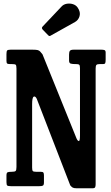

<svg xmlns="http://www.w3.org/2000/svg" viewBox="-20 -1023 609 1055"><path d="M43.5 -671H34Q22.5 -671 19 -674.5Q15.5 -678 15.5 -689V-724.5Q15.5 -740.5 19 -745.2Q22.5 -750 38 -750H159.5Q178.5 -750 187 -747.8Q195.5 -745.5 200.5 -740Q205.5 -734.5 213.5 -724.5L400 -263.5Q406 -249 412.8 -248Q419.5 -247 419.5 -278V-648.5Q419.5 -663.5 415.2 -667.2Q411 -671 396.5 -671H391Q378 -671 368.8 -673.5Q359.5 -676 359.5 -690V-722.5Q359.5 -738.5 364.5 -744.2Q369.5 -750 385 -750H537.5Q547 -750 553.8 -747.8Q560.5 -745.5 560.5 -734.5V-696Q560.5 -680.5 558 -675.8Q555.5 -671 547.5 -671H529Q514 -671 509.8 -666.2Q505.5 -661.5 505.5 -646V-10.5Q505.5 0 502.8 5.8Q500 11.5 488.5 11.5H400.5Q385.5 11.5 379 7.5Q372.5 3.5 366 -4.5L182 -480Q174 -496.5 165.2 -491.8Q156.5 -487 156.5 -450.5V-102.5Q156.5 -87.5 160.2 -83.2Q164 -79 179.5 -79H204.5Q215.5 -79 218.5 -74.5Q221.5 -70 221.5 -59V-21Q221.5 -6.5 215.8 -3.2Q210 0 196 0H40.5Q24.5 0 20 -3.5Q15.5 -7 15.5 -22.5V-58.5Q15.5 -73 21.2 -76Q27 -79 41 -79H43.5Q61 -79 65.8 -83.5Q70.5 -88 70.5 -105.5V-646Q70.5 -664 66 -667.5Q61.5 -671 43.5 -671ZM243.5 -830.5 214.5 -860.5Q206.5 -869.5 214.5 -877.5L318.5 -987.5Q329 -999 346.2 -1002.2Q363.5 -1005.5 380.5 -1000.2Q397.5 -995 407 -981Q423.5 -956.5 417.2 -934.5Q411 -912.5 392 -902L261.5 -829Q255.5 -825 252 -825Q248.5 -825 243.5 -830.5Z"/></svg>

Font: Besley* Condensed Semi
Style: Regular
Weight: 600
Width: 3
Designer: Owen Earl
Foundry: indestructible type*
Version: Version 3.000; ttfautohint (v1.8.3)